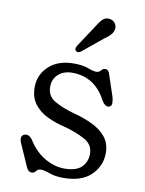

<svg xmlns="http://www.w3.org/2000/svg" viewBox="-80 -744 610 809"><g transform="rotate(10 225.0 -339.5)"><path d="M208.5 -436Q171 -436 148.5 -415.2Q126 -394.5 126 -362.5Q126 -322 159 -302.8Q192 -283.5 239.5 -270Q285 -258.5 322.8 -240.8Q360.5 -223 383 -195.5Q405.5 -168 405.5 -127Q405.5 -71.5 365.2 -32.2Q325 7 246 7Q212.5 7 187.5 -2Q162.5 -11 148.5 -11Q136 -11 129.2 -1.5Q122.5 8 111.5 8Q96 8 87.5 -13.5L46.5 -106.5Q39.5 -122.5 42.8 -132.2Q46 -142 56.5 -144.5Q74 -149 88.5 -129Q118 -81 160 -56.8Q202 -32.5 244 -32.5Q295 -32.5 317.8 -55.2Q340.5 -78 340.5 -112.5Q340.5 -151.5 304 -171.5Q267.5 -191.5 219 -205Q175 -215 139.5 -232.2Q104 -249.5 83 -277.8Q62 -306 62 -349.5Q62 -402 101.2 -438.8Q140.5 -475.5 207.5 -475.5Q247 -475.5 270 -466.5Q293 -457.5 306 -457.5Q317.5 -457.5 325 -466.5Q332.5 -475.5 341 -475.5Q356 -475.5 360.5 -459.5L391.5 -367Q396 -353 396 -339Q396 -325 384 -322Q367.5 -318 351 -347Q329 -389.5 292.5 -412.8Q256 -436 208.5 -436ZM266.5 -640.5Q280.5 -664 293.2 -677Q306 -690 325 -686.5Q340 -683.5 347.8 -672Q355.5 -660.5 353 -647Q350.5 -633 340 -622Q329.5 -611 312.5 -599.5L226.5 -529Q214.5 -522 206.5 -529.5Q202 -534 203.2 -539.8Q204.5 -545.5 207.5 -551Z"/></g></svg>

Font: Fraunces 9pt SuperSoft Light
Style: Regular
Weight: 300
Version: Version 1.000;[b76b70a41]